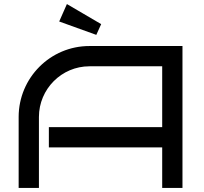

<svg xmlns="http://www.w3.org/2000/svg" viewBox="-20 -927 1004 947"><path d="M880 -700H421C228 -700 72 -543 72 -350V0H172V-350C172 -488 284 -600 421 -600H780V-300H221V-200H780V0H880ZM272 -821 455 -755 479 -808 310 -907Z"/></svg>

Font: Bruno Ace
Style: Regular
Weight: 400
Designer: Astigmatic (AOETI)
Foundry: Astigmatic (AOETI)
Version: Version 1.000